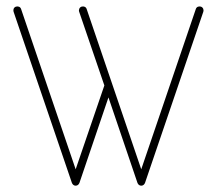

<svg xmlns="http://www.w3.org/2000/svg" viewBox="-20 -591 694 609"><path d="M440 -11 625 -554C627 -560 624 -568 617 -570C610 -572 603 -569 601 -562L428 -54L255 -562C253 -569 246 -572 239 -570C232 -568 229 -560 231 -554L311 -320L220 -54L47 -562C45 -569 38 -572 31 -570C24 -568 21 -561 23 -554L208 -11C210 -6 214 -2 220 -2C226 -2 230 -6 232 -11L324 -282L416 -11C418 -6 422 -2 428 -2C434 -2 438 -6 440 -11Z"/></svg>

Font: LS
Style: Light
Weight: 300
Designer: BSozoo
Foundry: BSozoo
Version: Version 001.000